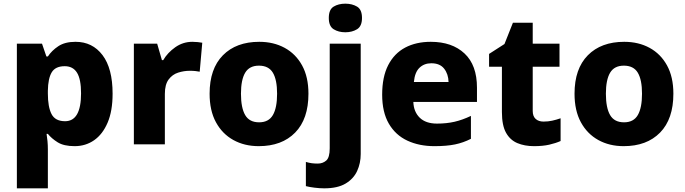

<svg xmlns="http://www.w3.org/2000/svg" viewBox="-20 -787 3736 1047"><path d="M392 -559Q484 -559 539 -486.5Q594 -414 594 -276Q594 -182 567 -118.5Q540 -55 493.5 -22.5Q447 10 387 10Q328 10 294.5 -11Q261 -32 241 -57H234Q237 -38 239 -17Q241 4 241 28V240H72V-549H209L233 -479H241Q262 -511 298 -535Q334 -559 392 -559ZM333 -426Q282 -426 262 -392.5Q242 -359 241 -292V-277Q241 -204 261 -165Q281 -126 335 -126Q422 -126 422 -278Q422 -355 400 -390.5Q378 -426 333 -426Z M1029 -559Q1042 -559 1058 -557.5Q1074 -556 1083 -554L1069 -396Q1060 -398 1046 -399.5Q1032 -401 1015 -401Q983 -401 951.5 -391Q920 -381 899.5 -353.5Q879 -326 879 -275V0H710V-549H837L863 -459H870Q894 -500 936 -529.5Q978 -559 1029 -559Z M1662 -276Q1662 -138 1589.5 -64Q1517 10 1391 10Q1313 10 1252.5 -23.5Q1192 -57 1157.5 -120.5Q1123 -184 1123 -276Q1123 -412 1195.5 -485.5Q1268 -559 1394 -559Q1472 -559 1532.5 -526Q1593 -493 1627.5 -430Q1662 -367 1662 -276ZM1294 -276Q1294 -199 1317 -159.5Q1340 -120 1393 -120Q1445 -120 1468 -159.5Q1491 -199 1491 -276Q1491 -352 1468 -390.5Q1445 -429 1392 -429Q1340 -429 1317 -390.5Q1294 -352 1294 -276Z M1773 -689Q1773 -735 1799.5 -751Q1826 -767 1863 -767Q1900 -767 1927 -751Q1954 -735 1954 -689Q1954 -644 1927 -627.5Q1900 -611 1863 -611Q1826 -611 1799.5 -627.5Q1773 -644 1773 -689ZM1748 240Q1724 240 1695.5 236.5Q1667 233 1648 228V96Q1665 101 1679.5 103Q1694 105 1713 105Q1740 105 1759 88.5Q1778 72 1778 22V-549H1947V53Q1947 103 1927.5 145.5Q1908 188 1864.5 214Q1821 240 1748 240Z M2329 -559Q2445 -559 2513 -495.5Q2581 -432 2581 -309V-231H2234Q2236 -177 2269 -145Q2302 -113 2363 -113Q2415 -113 2458.5 -123Q2502 -133 2548 -155V-30Q2507 -9 2461.5 0.5Q2416 10 2349 10Q2266 10 2201.5 -20Q2137 -50 2100.5 -112.5Q2064 -175 2064 -271Q2064 -368 2097 -432Q2130 -496 2189.5 -527.5Q2249 -559 2329 -559ZM2332 -442Q2293 -442 2267.5 -417.5Q2242 -393 2237 -340H2426Q2425 -383 2402 -412.5Q2379 -442 2332 -442Z M2944 -124Q2969 -124 2991.5 -129Q3014 -134 3037 -142V-18Q3010 -6 2975 2Q2940 10 2892 10Q2841 10 2801.5 -6.5Q2762 -23 2739.5 -63Q2717 -103 2717 -176V-423H2647V-493L2731 -547L2777 -663H2885V-549H3031V-423H2885V-182Q2885 -153 2901 -138.5Q2917 -124 2944 -124Z M3652 -276Q3652 -138 3579.5 -64Q3507 10 3381 10Q3303 10 3242.5 -23.5Q3182 -57 3147.5 -120.5Q3113 -184 3113 -276Q3113 -412 3185.5 -485.5Q3258 -559 3384 -559Q3462 -559 3522.5 -526Q3583 -493 3617.5 -430Q3652 -367 3652 -276ZM3284 -276Q3284 -199 3307 -159.5Q3330 -120 3383 -120Q3435 -120 3458 -159.5Q3481 -199 3481 -276Q3481 -352 3458 -390.5Q3435 -429 3382 -429Q3330 -429 3307 -390.5Q3284 -352 3284 -276Z"/></svg>

Font: Noto Sans Myanmar ExtraBold
Style: Regular
Weight: 800
Designer: Monotype Design Team
Foundry: Monotype Imaging Inc.
Version: Version 2.107; ttfautohint (v1.8.4.7-5d5b)